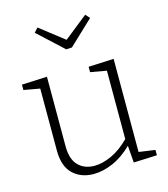

<svg xmlns="http://www.w3.org/2000/svg" viewBox="-116 -870 845 968"><g transform="rotate(-15 306.5 -386.5)"><path d="M254 7Q188 7 146 -33Q104 -73 104 -156V-479L20 -494V-522L152 -528V-165Q152 -97 184 -64.5Q216 -32 269 -32Q310 -32 358 -54Q406 -76 452 -122V-479L368 -494V-522L500 -528V-42L585 -30V-2L463 3L456 -86Q407 -38 354.5 -15.5Q302 7 254 7ZM419 -780 439 -758 312 -638 282 -636 150 -758 170 -780 296 -682Z"/></g></svg>

Font: Bitter Light
Style: Regular
Weight: 300
Designer: Sol Matas, and Bitter project Authors
Foundry: Sol Matas
Version: Version 2.001